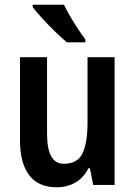

<svg xmlns="http://www.w3.org/2000/svg" viewBox="-20 -786 574 816"><path d="M467 -543V0H376L362 -71H356Q335 -30 300 -10Q265 10 222 10Q143 10 104 -41.5Q65 -93 65 -189V-543H180V-217Q180 -90 251 -90Q310 -90 331 -135Q352 -180 352 -266V-543ZM252 -766Q262 -744 278.5 -716Q295 -688 312.5 -661.5Q330 -635 343 -618V-606H264Q244 -623 215 -651Q186 -679 159.5 -708Q133 -737 119 -756V-766Z"/></svg>

Font: Noto Sans Kannada Condensed SemiBold
Style: Regular
Weight: 600
Width: 3
Designer: Jelle Bosma - Monotype Design Team
Foundry: Monotype Imaging Inc.
Version: Version 2.005; ttfautohint (v1.8.4.7-5d5b)